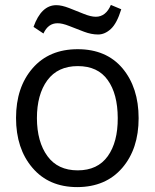

<svg xmlns="http://www.w3.org/2000/svg" viewBox="-20 -746 626 777"><path d="M208 -725.1Q229.5 -725.1 259.8 -713.4Q290 -701.7 318.8 -689.9Q347.7 -678.2 367.7 -678.2Q408.2 -678.2 428.7 -726.1L470.7 -708.5Q453.1 -651.4 428.7 -628.9Q404.3 -606.4 377 -606.4Q349.6 -606.4 319.8 -617.7Q290 -628.9 260.7 -640.6Q231.4 -652.3 212.4 -651.9Q174.8 -651.9 155.8 -610.4L115.7 -637.2Q147 -725.1 208 -725.1ZM293 11.2Q177.7 11.2 111.3 -66.9Q44.9 -144.5 44.9 -268.6Q44.9 -392.6 111.8 -469.7Q178.7 -546.9 294.4 -546.9Q410.2 -546.9 475.6 -469.7Q541 -391.6 541 -267.6Q541 -143.6 474.6 -66.4Q408.2 10.7 293 11.2ZM129.4 -267.6Q129.9 -171.9 171.9 -114.3Q213.9 -56.6 294.4 -56.6Q375 -56.6 416 -113.8Q457 -170.9 456.5 -268.6Q456.1 -366.2 416 -421.9Q376 -478.5 294.9 -478.5Q213.9 -478.5 171.4 -420.9Q129.4 -363.3 129.4 -267.6Z"/></svg>

Font: Oxygen-Regular
Style: Regular
Weight: 400
Designer: Vernon Adams
Foundry: Vernon Adams
Version: Version Release 0.2.3 webfont; ttfautohint (v0.93.3-1d66) -l